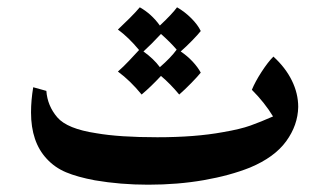

<svg xmlns="http://www.w3.org/2000/svg" viewBox="-20 -496 890 526"><path d="M797 -203Q796 -153 764 -109Q732 -65 665 -37Q610 -15 538.5 -2.5Q467 10 386 10Q310 10 240 -2Q192 -11 161 -24Q130 -37 108 -61Q65 -107 65 -188Q65 -221 71 -257L107 -247Q110 -206 137 -174.5Q164 -143 244 -131Q307 -120 411 -120Q515 -120 591 -134Q638 -142 666 -152Q694 -162 728 -177Q705 -215 670 -250Q679 -272 696.5 -299Q714 -326 729 -341Q762 -311 779.5 -275.5Q797 -240 797 -203ZM361 -359Q332 -394 303 -415Q318 -429 335 -446Q352 -463 363 -476Q395 -458 418 -426Q452 -458 465 -476Q486 -464 504 -446Q522 -428 530 -411Q523 -402 507 -385.5Q491 -369 475 -355Q493 -343 507.5 -327.5Q522 -312 530 -297Q522 -287 504.5 -269Q487 -251 471 -237Q447 -266 421 -288Q393 -258 368 -237Q337 -275 303 -300Q318 -313 333.5 -329.5Q349 -346 361 -359ZM418 -312Q448 -338 464 -360Q446 -381 421 -403Q393 -373 373 -355Q401 -335 418 -312Z"/></svg>

Font: Mirza SemiBold
Style: Regular
Weight: 600
Designer: Arabic design by Kourosh Beigpour, Latin design by Eduardo Tunni, engineering by Lasse Fister
Version: Version 1.0010g